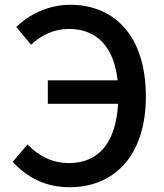

<svg xmlns="http://www.w3.org/2000/svg" viewBox="-20 -770 686 803"><path d="M272 13C453 13 590 -114 590 -366C590 -620 459 -750 273 -750C180 -750 97 -706 48 -657L110 -583C153 -623 206 -649 268 -649C384 -649 456 -576 472 -434H180V-336H474C464 -168 389 -88 269 -88C197 -88 142 -118 95 -166L33 -93C96 -25 173 13 272 13Z"/></svg>

Font: DAIFUKU Sans JP Medium
Style: Regular
Weight: 500
Designer: Original font ‘Source Han Sans JP’ : Ryoko NISHIZUKA  (kana, bopomofo & ideographs); Paul D. Hunt (Latin, Greek & Cyrill
Foundry: Daifuku
Version: Version 1.000